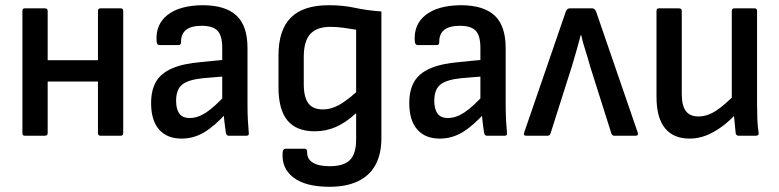

<svg xmlns="http://www.w3.org/2000/svg" viewBox="-20 -521 2992 737"><path d="M366 0Q356 0 356 -10V-479Q356 -489 366 -489H443Q453 -489 453 -479V-10Q453 0 443 0ZM75 0Q66 0 66 -10V-479Q66 -489 75 -489H152Q163 -489 163 -479V-10Q163 0 152 0ZM149 -208V-290H374V-208Z M858 0Q849 0 847 -12Q845 -24 842 -49Q839 -74 838 -96L833 -128V-338Q833 -384 815 -403Q797 -422 754 -422Q674 -422 675 -359Q675 -348 666 -348H592Q582 -348 581 -364Q577 -428 623.5 -464Q670 -500 757 -501Q845 -501 887.5 -461.5Q930 -422 930 -337V-122Q930 -87 931.5 -59.5Q933 -32 935 -11Q937 0 926 0ZM677 11Q621 11 590.5 -24Q560 -59 560 -125Q560 -175 579 -207.5Q598 -240 640.5 -258.5Q683 -277 753 -283L846 -292V-228L760 -221Q702 -215 679 -196Q656 -177 656 -134Q656 -102 668.5 -85Q681 -68 708 -68Q739 -68 771 -89Q803 -110 850 -161L853 -91Q805 -38 764.5 -13.5Q724 11 677 11Z M1245 196Q1153 196 1106.5 160.5Q1060 125 1065 64Q1066 50 1076 50H1150Q1159 50 1159 62Q1158 89 1180.5 103Q1203 117 1245 117Q1300 117 1323.5 93Q1347 69 1347 16V-21Q1347 -38 1347 -54Q1347 -70 1347 -86H1346Q1307 -50 1269 -33.5Q1231 -17 1188 -17Q1118 -17 1083.5 -58.5Q1049 -100 1049 -186V-309Q1049 -406 1096.5 -453.5Q1144 -501 1242 -501Q1297 -501 1342.5 -491Q1388 -481 1444 -477V8Q1444 71 1421 112.5Q1398 154 1353.5 175Q1309 196 1245 196ZM1220 -101Q1249 -101 1278.5 -116.5Q1308 -132 1347 -167V-407Q1324 -411 1297.5 -414.5Q1271 -418 1249 -418Q1196 -418 1171 -390.5Q1146 -363 1146 -302V-199Q1146 -148 1163.5 -124.5Q1181 -101 1220 -101Z M1849 0Q1840 0 1838 -12Q1836 -24 1833 -49Q1830 -74 1829 -96L1824 -128V-338Q1824 -384 1806 -403Q1788 -422 1745 -422Q1665 -422 1666 -359Q1666 -348 1657 -348H1583Q1573 -348 1572 -364Q1568 -428 1614.5 -464Q1661 -500 1748 -501Q1836 -501 1878.5 -461.5Q1921 -422 1921 -337V-122Q1921 -87 1922.5 -59.5Q1924 -32 1926 -11Q1928 0 1917 0ZM1668 11Q1612 11 1581.5 -24Q1551 -59 1551 -125Q1551 -175 1570 -207.5Q1589 -240 1631.5 -258.5Q1674 -277 1744 -283L1837 -292V-228L1751 -221Q1693 -215 1670 -196Q1647 -177 1647 -134Q1647 -102 1659.5 -85Q1672 -68 1699 -68Q1730 -68 1762 -89Q1794 -110 1841 -161L1844 -91Q1796 -38 1755.5 -13.5Q1715 11 1668 11Z M2000 0Q1988 0 1992 -12L2152 -477Q2156 -489 2168 -489H2253Q2263 -489 2268 -477L2428 -12Q2430 -7 2428 -3.5Q2426 0 2421 0H2338Q2330 0 2327 -8L2245 -267Q2237 -297 2227.5 -326Q2218 -355 2211 -386H2209Q2201 -355 2192.5 -325.5Q2184 -296 2175 -266L2093 -8Q2090 0 2082 0Z M2627 11Q2565 11 2532.5 -29Q2500 -69 2500 -149V-479Q2500 -489 2509 -489H2586Q2597 -489 2597 -479V-160Q2597 -116 2612.5 -95Q2628 -74 2661 -74Q2695 -74 2728.5 -96Q2762 -118 2805 -162L2809 -88Q2781 -57 2751 -35Q2721 -13 2690.5 -1Q2660 11 2627 11ZM2816 0Q2806 0 2804 -9Q2802 -29 2800 -50.5Q2798 -72 2796 -93L2789 -132V-479Q2789 -489 2799 -489H2876Q2886 -489 2886 -479V-123Q2886 -93 2887 -65Q2888 -37 2892 -11Q2894 0 2881 0Z"/></svg>

Font: Sofia Sans Semi Condensed SemiBold
Style: Regular
Weight: 600
Designer: Botio Nikoltchev, Ani Petrova
Foundry: lettersoup
Version: Version 4.100